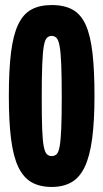

<svg xmlns="http://www.w3.org/2000/svg" viewBox="-20 -730 409 760"><path d="M15 -350Q15 -453.2 23.6 -522.2Q32.2 -591.2 51.8 -632.7Q71.4 -674.2 104 -692.1Q136.6 -710 184.8 -710Q235.2 -710 268.1 -691.4Q301 -672.8 319.6 -630.9Q338.2 -589 346.1 -519.9Q354 -450.8 354 -350Q354 -249.6 344.7 -180.6Q335.4 -111.6 315.6 -69.7Q295.8 -27.8 263.4 -8.9Q231 10 184.8 10Q137.6 10 105.2 -8.4Q72.8 -26.8 52.7 -68.5Q32.6 -110.2 23.8 -179.5Q15 -248.8 15 -350ZM145.2 -341.2Q145.2 -265.6 146.9 -219.9Q148.6 -174.2 153.1 -150.8Q157.6 -127.4 165.3 -119.8Q173 -112.2 184.8 -112.2Q196.6 -112.2 204.3 -119.8Q212 -127.4 216.2 -151Q220.4 -174.6 222.4 -220.1Q224.4 -265.6 224.4 -341.2Q224.4 -425.8 222.4 -475.2Q220.4 -524.6 215.7 -548.8Q211 -573 203.3 -580.4Q195.6 -587.8 184.8 -587.8Q173.4 -587.8 165.7 -580.2Q158 -572.6 153.6 -548.6Q149.2 -524.6 147.2 -475.2Q145.2 -425.8 145.2 -341.2Z"/></svg>

Font: Georama ExtraCondensed Thin
Style: Regular
Weight: 100
Width: 2
Designer: Jean-Baptiste Levee
Foundry: Production Type
Version: Version 1.001